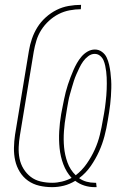

<svg xmlns="http://www.w3.org/2000/svg" viewBox="-20 -763 540 791"><path d="M370 8Q348 8 327.5 1.5Q307 -5 290 -18Q267 -4 243 2Q219 8 195 8Q167 8 141.5 2Q116 -4 95.5 -18.5Q75 -33 61.5 -55Q48 -77 42.5 -102Q37 -127 37.5 -154Q38 -181 42 -208L99 -553Q103 -578 111.5 -603Q120 -628 134 -650.5Q148 -673 168.5 -691.5Q189 -710 213 -722Q237 -734 263 -738.5Q289 -743 314 -743L313 -725Q291 -725 267 -720.5Q243 -716 221.5 -705Q200 -694 181.5 -677Q163 -660 150 -639.5Q137 -619 130 -596Q123 -573 119 -550L62 -205Q58 -181 57 -157Q56 -133 60.5 -110Q65 -87 77 -67.5Q89 -48 106.5 -34.5Q124 -21 147 -15.5Q170 -10 195 -10Q215 -10 235.5 -15Q256 -20 275 -30Q253 -54 241 -86Q229 -118 225.5 -152.5Q222 -187 224 -222.5Q226 -258 232 -293Q235 -309 238 -324Q241 -339 244 -354Q247 -369 251 -384.5Q255 -400 260 -415Q265 -430 270.5 -444.5Q276 -459 282.5 -474Q289 -489 297 -503Q305 -517 315.5 -529.5Q326 -542 340.5 -550.5Q355 -559 371 -559Q387 -559 400 -549.5Q413 -540 419.5 -526Q426 -512 429.5 -496.5Q433 -481 435 -465Q437 -449 438 -432.5Q439 -416 438.5 -399.5Q438 -383 437 -366.5Q436 -350 434 -333.5Q432 -317 429.5 -300.5Q427 -284 424 -267Q419 -235 410.5 -202.5Q402 -170 388 -139Q374 -108 354 -79Q334 -50 306 -29Q320 -19 336.5 -14.5Q353 -10 371 -10H376L378 8ZM292 -41Q318 -61 337.5 -89Q357 -117 370.5 -147Q384 -177 391.5 -208Q399 -239 404 -270Q406 -282 408.5 -294.5Q411 -307 412.5 -319.5Q414 -332 415.5 -344.5Q417 -357 418 -369.5Q419 -382 419.5 -394.5Q420 -407 420 -419.5Q420 -432 419.5 -444Q419 -456 417.5 -468Q416 -480 413.5 -492Q411 -504 406.5 -514.5Q402 -525 392.5 -533Q383 -541 370 -541Q356 -541 343.5 -531.5Q331 -522 322.5 -510Q314 -498 307.5 -484.5Q301 -471 295 -457.5Q289 -444 284.5 -430Q280 -416 276 -402Q272 -388 268 -374Q264 -360 261.5 -346Q259 -332 256.5 -318Q254 -304 252 -290Q246 -257 243.5 -223Q241 -189 244 -156.5Q247 -124 258 -93.5Q269 -63 292 -41Z"/></svg>

Font: Iosevka Thin Oblique
Style: Regular
Weight: 100
Italic angle: -9°
Monospace: yes
Designer: Belleve Invis
Foundry: Belleve Invis
Version: Version 32.5.0; ttfautohint (v1.8.4)